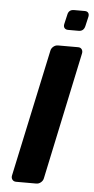

<svg xmlns="http://www.w3.org/2000/svg" viewBox="-53 -754 386 786"><g transform="rotate(5 140.5 -360.5)"><path d="M44 0Q34 0 28.5 -7Q23 -14 25 -24L137 -547Q139 -557 147.5 -564Q156 -571 166 -571H249Q259 -571 264 -564Q269 -557 267 -547L156 -24Q154 -14 145.5 -7Q137 0 127 0ZM202 -638Q192 -638 187 -644Q182 -650 184 -660L193 -699Q197 -721 219 -721H263Q273 -721 277.5 -715Q282 -709 280 -699L271 -660Q266 -638 245 -638Z"/></g></svg>

Font: Rubik Medium
Style: Italic
Weight: 500
Italic angle: -12°
Designer: Hubert and Fischer
Foundry: Hubert and Fischer
Version: Version 2.300;gftools[0.9.30]